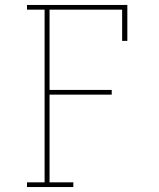

<svg xmlns="http://www.w3.org/2000/svg" viewBox="-20 -755 640 775"><path d="M89 0V-19H160V-716H89V-735H494V-590H473V-716H180V-392H431V-373H180V-19H276V0Z"/></svg>

Font: Iosevka Etoile Thin
Style: Regular
Weight: 100
Designer: Belleve Invis
Foundry: Belleve Invis
Version: Version 22.1.2; ttfautohint (v1.8.4)